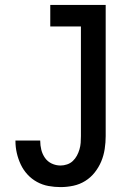

<svg xmlns="http://www.w3.org/2000/svg" viewBox="-20 -755 540 783"><path d="M227 8Q202 8 177.5 3.5Q153 -1 131 -13Q109 -25 92 -43.5Q75 -62 64.5 -84.5Q54 -107 48.5 -131Q43 -155 43 -180V-182H144V-181Q144 -162 148.5 -144Q153 -126 163.5 -111Q174 -96 191 -88Q208 -80 227 -80Q240 -80 253.5 -84.5Q267 -89 277 -98.5Q287 -108 293.5 -120Q300 -132 304 -145.5Q308 -159 309 -172.5Q310 -186 310 -200V-647H185V-735H411V-200Q411 -174 407 -147.5Q403 -121 393 -97Q383 -73 366.5 -52Q350 -31 327.5 -17Q305 -3 279 2.5Q253 8 227 8Z"/></svg>

Font: Iosevka Curly Semibold
Style: Regular
Weight: 600
Monospace: yes
Designer: Belleve Invis
Foundry: Belleve Invis
Version: Version 22.1.2; ttfautohint (v1.8.4)